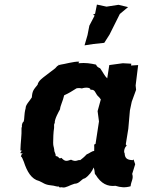

<svg xmlns="http://www.w3.org/2000/svg" viewBox="-20 -807 623 838"><path d="M322 -531 326 -538C301 -539 262 -527 245 -525C235 -521 230 -524 239 -524C226 -516 233 -522 221 -509C212 -502 189 -485 170 -470C170 -469 147 -455 144 -437C127 -416 121 -411 119 -382C110 -367 91 -349 92 -335C84 -306 88 -290 83 -276C74 -270 75 -252 76 -253L74 -250C75 -212 70 -190 69 -150C75 -152 70 -146 77 -151C65 -139 68 -135 80 -139C73 -135 74 -129 71 -125C77 -121 78 -114 84 -101C98 -58 117 -25 151 -17C170 -9 174 -1 203 2C219 3 228 9 237 7C240 15 245 8 253 11C267 14 284 1 305 -5C328 -5 334 -26 351 -29C368 -40 384 -61 388 -76C396 -61 391 -46 397 -45C421 -5 450 8 484 4C506 11 526 13 550 6C552 -16 564 -27 557 -48L570 -90L563 -111C562 -110 561 -109 559 -108C536 -109 525 -115 524 -138C519 -144 523 -164 533 -171L529 -177L540 -245L547 -325L555 -363L574 -415L572 -434L583 -523L552 -521L553 -529L516 -531L457 -523L448 -465C436 -476 432 -488 417 -509C409 -513 404 -514 399 -525C376 -530 355 -534 322 -531ZM219 -269C217 -286 236 -319 242 -330C243 -346 255 -367 260 -391C284 -402 292 -408 310 -419C316 -425 335 -422 337 -421C355 -427 376 -425 375 -415C395 -418 395 -402 406 -389C411 -385 416 -379 420 -373L406 -322L412 -277L397 -179L391 -176C391 -167 392 -158 391 -148C381 -148 371 -138 358 -133C347 -121 338 -114 330 -108C319 -111 313 -98 290 -110C271 -104 265 -100 248 -118C234 -111 241 -124 223 -126C224 -137 216 -144 217 -152C215 -168 212 -168 212 -184C212 -200 213 -232 216 -248C217 -252 214 -268 219 -269ZM403 -787 395 -747 386 -743 393 -739 370 -695 362 -654 349 -609 388 -615 435 -620 458 -656 503 -746 539 -776 497 -786 445 -778Z"/></svg>

Font: Asimov Print
Style: DIt
Weight: 250
Width: 0
Designer: Google
Version: Version 2.000980: 2014